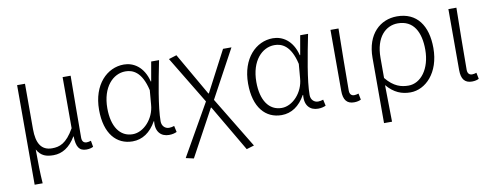

<svg xmlns="http://www.w3.org/2000/svg" viewBox="-63 -864 3571 1392"><g transform="rotate(-10 1722.5 -167.5)"><path d="M100 199H159C153 111 153 66 152 -51C181 1 221 12 273 12C336 12 393 -22 437 -97H439C441 -20 461 13 515 13C537 13 553 8 565 2L557 -44C543 -40 535 -38 525 -38C505 -38 491 -50 491 -78C491 -225 493 -379 494 -534H435V-158C376 -54 325 -39 271 -39C191 -39 158 -97 158 -200V-534H100Z M855 13C927 13 987 -27 1030 -104H1033C1024 -26 1065 13 1123 13C1149 13 1167 7 1180 1L1170 -45C1159 -41 1145 -38 1132 -38C1103 -38 1079 -60 1079 -95C1079 -200 1115 -385 1145 -534H1087L1062 -392H1059C1031 -505 956 -547 887 -547C764 -547 654 -440 654 -254C654 -78 737 13 855 13ZM865 -38C770 -38 715 -121 715 -255C715 -411 799 -496 890 -496C942 -496 1009 -472 1041 -331L1032 -226C1025 -123 945 -38 865 -38Z M1270 212 1455 -129H1459L1659 212L1715 195L1487 -181L1678 -534H1616L1459 -234H1455L1275 -547L1217 -529L1428 -180L1212 199Z M1952 13C2024 13 2084 -27 2127 -104H2130C2121 -26 2162 13 2220 13C2246 13 2264 7 2277 1L2267 -45C2256 -41 2242 -38 2229 -38C2200 -38 2176 -60 2176 -95C2176 -200 2212 -385 2242 -534H2184L2159 -392H2156C2128 -505 2053 -547 1984 -547C1861 -547 1751 -440 1751 -254C1751 -78 1834 13 1952 13ZM1962 -38C1867 -38 1812 -121 1812 -255C1812 -411 1896 -496 1987 -496C2039 -496 2106 -472 2138 -331L2129 -226C2122 -123 2042 -38 1962 -38Z M2485 13C2508 13 2524 8 2536 2L2527 -44C2514 -40 2505 -38 2495 -38C2475 -38 2461 -50 2461 -78C2461 -225 2464 -379 2466 -534H2407V-85C2407 -19 2432 13 2485 13Z M2672 199H2731C2730 96 2729 32 2727 -71C2780 -8 2837 13 2900 13C3011 13 3119 -93 3119 -275C3119 -441 3044 -547 2898 -547C2776 -547 2672 -458 2672 -281ZM2895 -38C2842 -38 2787 -52 2729 -123V-271C2729 -426 2808 -496 2895 -496C3011 -496 3059 -403 3059 -274C3059 -132 2985 -38 2895 -38Z M3353 13C3376 13 3392 8 3404 2L3395 -44C3382 -40 3373 -38 3363 -38C3343 -38 3329 -50 3329 -78C3329 -225 3332 -379 3334 -534H3275V-85C3275 -19 3300 13 3353 13Z"/></g></svg>

Font: Noto Sans TC Light
Style: Regular
Weight: 300
Designer: Ryoko NISHIZUKA 西塚涼子 (kana, bopomofo & ideographs); Paul D. Hunt (Latin, Greek & Cyrillic); Sandoll Communications 산돌커뮤니
Foundry: Adobe
Version: Version 2.004;hotconv 1.0.118;makeotfexe 2.5.65603